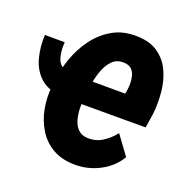

<svg xmlns="http://www.w3.org/2000/svg" viewBox="-107 -634 719 741"><g transform="rotate(20 252.5 -264.0)"><path d="M-2.9 -421.4 78.6 -420.9Q75.2 -378.4 87.2 -348.9Q99.1 -319.3 145.5 -314.9L137.2 -221.7Q81.5 -225.1 50 -253.9Q18.6 -282.7 6.6 -327.1Q-5.4 -371.6 -2.9 -421.4ZM273.4 9.8Q220.7 8.8 183.6 -13.2Q146.5 -35.2 124.3 -71.8Q102.1 -108.4 93.8 -152.8Q85.4 -197.3 90.3 -244.1L91.8 -263.7Q97.7 -313 115 -362.3Q132.3 -411.6 162.6 -451.9Q192.9 -492.2 235.4 -516.1Q277.8 -540 335 -538.1Q386.7 -537.1 420.9 -513.2Q455.1 -489.3 472.4 -451.2Q489.7 -413.1 494.1 -368.2Q498.5 -323.2 493.7 -278.8L484.4 -218.8H140.1L157.2 -314.9L365.7 -314.5L368.2 -327.1Q370.6 -341.8 370.6 -358.4Q370.6 -375 366.2 -390.1Q361.8 -405.3 351.3 -414.8Q340.8 -424.3 321.3 -425.3Q292.5 -426.3 274.9 -409.4Q257.3 -392.6 246.8 -366.2Q236.3 -339.8 231.7 -312Q227.1 -284.2 224.6 -263.7L222.2 -245.1Q220.2 -226.1 220.9 -201.9Q221.7 -177.7 227.5 -156Q233.4 -134.3 248 -119.4Q262.7 -104.5 289.1 -103.5Q322.8 -103 349.4 -120.4Q376 -137.7 396 -163.1L453.1 -85Q434.6 -53.7 406 -32.5Q377.4 -11.2 343 -0.2Q308.6 10.7 273.4 9.8Z"/></g></svg>

Font: Roboto Condensed
Style: Bold Italic
Weight: 700
Italic angle: -12°
Designer: Christian Robertson
Foundry: Google
Version: Version 3.0